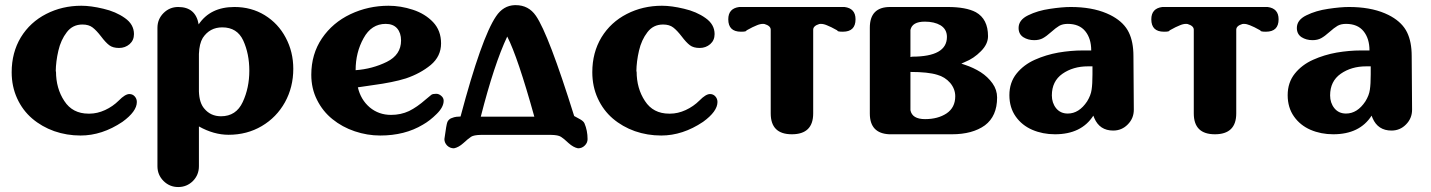

<svg xmlns="http://www.w3.org/2000/svg" viewBox="-20 -528 5629 755"><path d="M200.2 -247.1Q200.2 -180.2 232.9 -130.9Q265.1 -81.1 328.1 -81.1H332Q362.3 -81.1 393.1 -95.2Q423.8 -109.4 447.3 -132.8Q472.2 -158.2 488.8 -158.2Q501.5 -158.2 509.8 -148.9Q518.1 -139.6 518.1 -127Q518.1 -89.8 461.4 -48.8Q381.3 4.9 296.9 4.9Q242.7 4.9 193.4 -12.2Q144 -29.8 106.4 -62Q68.8 -94.2 47.4 -141.1Q25.9 -188 25.9 -244.1Q25.9 -321.3 62 -381.3Q98.6 -440.9 161.6 -473.1Q224.6 -505.4 299.8 -505.4Q337.4 -505.4 386.2 -493.7Q435.5 -482.4 471.2 -457Q506.8 -432.1 506.8 -394Q506.8 -369.6 489.7 -354.5Q472.2 -339.4 448.2 -339.4Q423.8 -339.4 409.7 -350.1Q395 -361.3 377.4 -384.8Q359.4 -408.2 344.2 -419.9Q329.1 -431.6 304.2 -431.6Q265.6 -431.6 242.7 -401.4Q219.2 -371.1 209.5 -328.6Q199.7 -286.6 199.2 -247.1Z M854 -420.4Q804.7 -420.4 777.3 -378.9Q763.7 -356.4 762.2 -315.9V-168.5Q763.7 -123.5 783.2 -101.1Q808.1 -70.8 849.1 -70.8Q908.7 -70.8 934.6 -127Q960.4 -182.6 960.4 -250Q960.4 -316.4 936.5 -368.7Q912.6 -420.4 854 -420.4ZM680.7 207.5Q647 207.5 623 183.6Q599.1 159.7 599.1 125.5V-418.5Q599.1 -452.6 623 -476.6Q647 -500.5 680.7 -500.5Q749.5 -500.5 761.2 -432.1Q807.1 -500.5 901.9 -500.5Q968.3 -500.5 1021 -468.3Q1074.2 -435.5 1103.5 -379.9Q1133.3 -324.2 1133.3 -257.3Q1133.3 -185.5 1100.6 -126Q1067.4 -66.4 1009.3 -32.2Q951.2 2 878.9 2Q820.8 2 762.2 -30.8V125.5Q762.2 159.7 738.8 183.6Q714.8 207.5 680.7 207.5Z M1501 -284.7Q1557.1 -312.5 1557.1 -368.7Q1557.1 -398.4 1541.5 -416.5Q1525.9 -434.1 1496.6 -434.1Q1440.4 -434.1 1409.7 -377.9Q1378.4 -321.8 1378.4 -252Q1444.3 -256.8 1501 -284.7ZM1433.6 -106Q1469.2 -76.2 1517.6 -76.2Q1556.2 -76.2 1588.4 -91.3Q1620.1 -106.9 1653.8 -136.7Q1670.4 -150.9 1676.3 -155.3Q1681.6 -159.2 1695.3 -159.2Q1706.1 -159.2 1715.3 -150.9Q1724.6 -143.1 1724.6 -131.8Q1724.6 -106.9 1697.3 -80.1Q1670.4 -53.2 1642.6 -37.6Q1571.8 4.9 1475.1 4.9Q1424.3 4.9 1375 -11.7Q1325.7 -28.3 1287.1 -59.6Q1249 -90.3 1226.6 -135.3Q1204.1 -179.7 1204.1 -233.9Q1204.1 -315.4 1246.1 -377.4Q1288.1 -439 1357.9 -472.2Q1428.2 -505.4 1507.8 -505.4Q1555.7 -505.4 1603.5 -489.7Q1651.4 -474.1 1683.1 -440.9Q1714.4 -407.7 1714.4 -357.4Q1714.4 -306.6 1673.8 -272.5Q1632.8 -238.8 1576.2 -219.7Q1549.8 -211.4 1518.1 -205.1Q1486.8 -198.7 1447.3 -193.4Q1407.2 -187.5 1387.2 -184.6Q1398.4 -136.2 1433.6 -106Z M1974.6 -384.3Q1923.3 -275.9 1870.6 -69.3H2081.1Q2016.1 -303.2 1974.6 -384.3ZM2278.3 -43Q2290.5 -14.6 2290.5 19Q2290.5 33.7 2279.3 44.4Q2268.6 55.2 2252.9 55.2Q2234.9 51.8 2215.8 34.7Q2197.3 17.1 2185.5 9.8Q2174.8 2.9 2147 2.4H1871.1Q1843.3 2.9 1832.5 9.8Q1821.3 17.1 1802.2 34.7Q1783.2 51.8 1765.1 55.2Q1749.5 55.2 1738.3 44.4Q1727.5 33.2 1727.5 19Q1735.4 -40 1739.3 -48.3Q1743.2 -57.1 1752.9 -62.5Q1767.6 -68.4 1774.9 -68.8L1791 -69.8Q1873.5 -379.9 1930.7 -463.9Q1959 -506.3 2004.4 -507.8H2007.8Q2058.6 -507.8 2087.4 -465.8Q2137.2 -393.6 2237.8 -71.8Q2254.9 -63 2262.7 -58.1Q2274.9 -50.8 2278.3 -43Z M2483.4 -247.1Q2483.4 -180.2 2516.1 -130.9Q2548.3 -81.1 2611.3 -81.1H2615.2Q2645.5 -81.1 2676.3 -95.2Q2707 -109.4 2730.5 -132.8Q2755.4 -158.2 2772 -158.2Q2784.7 -158.2 2793 -148.9Q2801.3 -139.6 2801.3 -127Q2801.3 -89.8 2744.6 -48.8Q2664.6 4.9 2580.1 4.9Q2525.9 4.9 2476.6 -12.2Q2427.2 -29.8 2389.6 -62Q2352.1 -94.2 2330.6 -141.1Q2309.1 -188 2309.1 -244.1Q2309.1 -321.3 2345.2 -381.3Q2381.8 -440.9 2444.8 -473.1Q2507.8 -505.4 2583 -505.4Q2620.6 -505.4 2669.4 -493.7Q2718.8 -482.4 2754.4 -457Q2790 -432.1 2790 -394Q2790 -369.6 2772.9 -354.5Q2755.4 -339.4 2731.4 -339.4Q2707 -339.4 2692.9 -350.1Q2678.2 -361.3 2660.6 -384.8Q2642.6 -408.2 2627.4 -419.9Q2612.3 -431.6 2587.4 -431.6Q2548.8 -431.6 2525.9 -401.4Q2502.4 -371.1 2492.7 -328.6Q2482.9 -286.6 2482.4 -247.1Z M3300.8 -500.5Q3344.2 -495.1 3344.2 -452.1Q3344.2 -403.3 3294.4 -403.3Q3272.9 -403.3 3272.9 -407.7V-408.2Q3246.1 -423.3 3231.4 -428.7Q3218.8 -434.1 3207.5 -434.1Q3204.6 -434.1 3201.7 -433.6Q3177.7 -426.3 3177.7 -411.1V-82Q3177.7 0 3093.8 0Q3010.7 0 3010.7 -82V-411.1Q3010.7 -426.3 2986.3 -433.6Q2983.4 -434.1 2980.5 -434.1Q2969.2 -434.1 2956.5 -428.7Q2941.9 -423.3 2915 -408.2V-407.7Q2915 -403.3 2893.6 -403.3Q2843.8 -403.3 2843.8 -452.1Q2843.8 -495.1 2887.2 -500.5Z M3560.1 -94.7Q3566.9 -59.6 3617.7 -59.6Q3668 -59.6 3702.1 -82Q3736.3 -105 3736.3 -149.4Q3736.3 -178.2 3716.3 -202.1Q3695.8 -225.6 3665.5 -233.9Q3629.4 -245.1 3560.1 -245.1ZM3560.1 -303.7 3566.9 -305.2Q3703.6 -305.2 3703.6 -382.8Q3703.6 -413.1 3678.2 -428.7Q3653.8 -442.9 3616.7 -442.9Q3566.9 -442.9 3560.1 -410.2ZM3477.1 0Q3400.4 -3.4 3400.4 -81.5V-418.9Q3400.4 -500.5 3480 -500.5H3706.5Q3778.8 -500.5 3817.4 -480Q3865.2 -453.1 3865.2 -385.7Q3865.2 -354.5 3837.4 -326.7Q3809.1 -297.9 3774.4 -284.2L3760.3 -277.8L3774.9 -272.9Q3807.6 -262.2 3836.4 -244.1Q3864.3 -226.1 3882.8 -200.2Q3900.9 -174.8 3900.9 -144.5Q3900.9 -71.3 3853 -35.2Q3804.2 0 3723.1 0Z M4275.9 -267.1H4257.8Q4199.7 -267.1 4157.7 -237.8Q4116.2 -208.5 4116.2 -152.8Q4116.2 -123.5 4132.8 -102.5Q4149.9 -81.5 4178.7 -81.5Q4223.1 -81.5 4254.9 -129.4Q4269.5 -153.3 4272.5 -175.3Q4275.9 -197.3 4275.9 -235.4ZM4437 -307.6 4438.5 -96.7Q4438.5 -62.5 4414.6 -38.6Q4391.1 -14.6 4357.4 -14.6Q4304.2 -14.6 4283.2 -63.5L4279.3 -73.2Q4232.4 0 4128.4 0Q4080.1 0 4039.1 -17.6Q3998.5 -35.2 3974.1 -69.8Q3949.2 -105 3949.2 -153.8Q3949.2 -203.6 3977.5 -238.8Q4005.4 -273.4 4049.3 -293Q4092.8 -312.5 4142.1 -321.3Q4191.4 -329.6 4237.3 -329.6H4271Q4271 -376.5 4247.6 -405.3Q4224.1 -434.1 4178.7 -434.1Q4158.7 -434.1 4145 -426.3Q4131.8 -418.5 4113.3 -401.9Q4095.2 -385.7 4081.1 -377.9Q4066.9 -370.1 4046.9 -370.1Q4022.5 -370.1 4003.9 -381.8Q3985.4 -394 3985.4 -418Q3985.4 -449.7 4022.9 -467.8Q4060.5 -486.3 4108.4 -493.2Q4156.7 -500.5 4190.4 -500.5Q4272.9 -500.5 4331.5 -475.6Q4347.2 -468.8 4356.4 -463.4Q4400.9 -438 4418.9 -400.4Q4437 -363.3 4437 -307.6Z M4964.4 -500.5Q5007.8 -495.1 5007.8 -452.1Q5007.8 -403.3 4958 -403.3Q4936.5 -403.3 4936.5 -407.7V-408.2Q4909.7 -423.3 4895 -428.7Q4882.3 -434.1 4871.1 -434.1Q4868.2 -434.1 4865.2 -433.6Q4841.3 -426.3 4841.3 -411.1V-82Q4841.3 0 4757.3 0Q4674.3 0 4674.3 -82V-411.1Q4674.3 -426.3 4649.9 -433.6Q4647 -434.1 4644 -434.1Q4632.8 -434.1 4620.1 -428.7Q4605.5 -423.3 4578.6 -408.2V-407.7Q4578.6 -403.3 4557.1 -403.3Q4507.3 -403.3 4507.3 -452.1Q4507.3 -495.1 4550.8 -500.5Z M5370.1 -267.1H5352.1Q5293.9 -267.1 5252 -237.8Q5210.4 -208.5 5210.4 -152.8Q5210.4 -123.5 5227.1 -102.5Q5244.1 -81.5 5272.9 -81.5Q5317.4 -81.5 5349.1 -129.4Q5363.8 -153.3 5366.7 -175.3Q5370.1 -197.3 5370.1 -235.4ZM5531.2 -307.6 5532.7 -96.7Q5532.7 -62.5 5508.8 -38.6Q5485.4 -14.6 5451.7 -14.6Q5398.4 -14.6 5377.4 -63.5L5373.5 -73.2Q5326.7 0 5222.7 0Q5174.3 0 5133.3 -17.6Q5092.8 -35.2 5068.4 -69.8Q5043.5 -105 5043.5 -153.8Q5043.5 -203.6 5071.8 -238.8Q5099.6 -273.4 5143.6 -293Q5187 -312.5 5236.3 -321.3Q5285.6 -329.6 5331.5 -329.6H5365.2Q5365.2 -376.5 5341.8 -405.3Q5318.4 -434.1 5272.9 -434.1Q5252.9 -434.1 5239.3 -426.3Q5226.1 -418.5 5207.5 -401.9Q5189.5 -385.7 5175.3 -377.9Q5161.1 -370.1 5141.1 -370.1Q5116.7 -370.1 5098.1 -381.8Q5079.6 -394 5079.6 -418Q5079.6 -449.7 5117.2 -467.8Q5154.8 -486.3 5202.6 -493.2Q5251 -500.5 5284.7 -500.5Q5367.2 -500.5 5425.8 -475.6Q5441.4 -468.8 5450.7 -463.4Q5495.1 -438 5513.2 -400.4Q5531.2 -363.3 5531.2 -307.6Z"/></svg>

Font: inglobal
Style: Bold
Weight: 700
Designer: Andrey Kochetov, Denis Davydov, Evgeny Yurtaev
Foundry: inglobal.ru
Version: Version 1.00 September 25, 2014, initial release